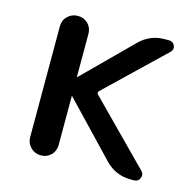

<svg xmlns="http://www.w3.org/2000/svg" viewBox="-83 -605 703 691"><g transform="rotate(15 269.0 -260.0)"><path d="M72.3 -52.7V-466.8Q72.3 -489.3 87.9 -504.4Q103.5 -519.5 126 -519.5Q148.4 -519.5 163.6 -504.4Q178.7 -489.3 178.7 -466.8V-306.6L179.7 -305.7L180.7 -306.6L355.5 -480.5Q395.5 -520.5 452.1 -519.5H464.8Q480.5 -519.5 486.3 -505.9Q492.2 -492.2 481.4 -481.4L268.6 -277.3Q262.7 -271.5 268.6 -264.6L490.2 -40Q501 -29.3 495.1 -14.6Q489.3 0 472.7 0H460.9Q404.3 0 365.2 -41L180.7 -234.4Q180.7 -235.4 179.7 -235.4L178.7 -234.4V-52.7Q178.7 -30.3 163.6 -15.1Q148.4 0 126 0Q103.5 0 87.9 -15.6Q72.3 -31.2 72.3 -52.7Z"/></g></svg>

Font: Rounded Mgen+ 2p medium
Style: Regular
Weight: 500
Designer: [Source Han Sans]
Ryoko NISHIZUKA  (kana & ideographs); Paul D. Hunt (Latin, Greek & Cyrillic); Wenlong ZHANG  (bopomofo
Version: Version 1.059.20150602